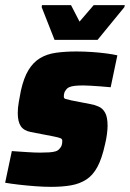

<svg xmlns="http://www.w3.org/2000/svg" viewBox="-32 -718 505 746"><path d="M167 8Q138 8 105 5.5Q72 3 41.5 -0.5Q11 -4 -12 -8L14 -131Q28 -130 43 -129Q58 -128 73 -127Q88 -126 101 -125.5Q114 -125 124 -125Q144 -125 159 -126Q174 -127 184 -130Q194 -133 200 -141Q205 -146 207.5 -153Q210 -160 210 -171Q210 -178 203 -181Q196 -184 176 -188L88 -205Q61 -210 49 -227.5Q37 -245 37 -279Q37 -299 41 -321.5Q45 -344 49 -365Q60 -415 78.5 -445.5Q97 -476 123.5 -492Q150 -508 185.5 -513Q221 -518 265 -518Q294 -518 324 -516Q354 -514 380.5 -510.5Q407 -507 424 -503L398 -379Q378 -381 357 -382.5Q336 -384 319 -385Q302 -386 292 -386Q272 -386 258.5 -384.5Q245 -383 236.5 -379Q228 -375 224 -368Q220 -364 218 -357.5Q216 -351 216 -343Q216 -336 221.5 -334Q227 -332 245 -328L317 -314Q335 -311 351 -304Q367 -297 376.5 -280Q386 -263 386 -229Q386 -216 383.5 -196.5Q381 -177 376 -157Q364 -102 346.5 -69.5Q329 -37 303.5 -20.5Q278 -4 244.5 2Q211 8 167 8ZM180 -563 130 -690 131 -698H244L277 -634L332 -698H453L451 -690L347 -563Z"/></svg>

Font: Saira SemiCondensed Black
Style: Italic
Weight: 900
Width: 4
Italic angle: -12°
Designer: Hector Gatti with collaboration of the Omnibus-Type team
Foundry: Omnibus-Type
Version: Version 1.101